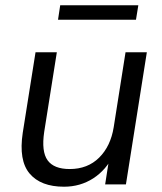

<svg xmlns="http://www.w3.org/2000/svg" viewBox="-20 -701 617 730"><path d="M223.4 8.9Q135.1 8.9 92.8 -40.9Q50.5 -90.7 66.5 -196.2L115.1 -502.3H196.1L148.1 -199.8Q136.9 -125 160.9 -91.6Q184.9 -58.3 245 -58.3Q313.2 -58.3 357 -101.7Q400.7 -145.1 412.3 -217.3L457.3 -502.3H538.3L458.8 0H379.8L397.4 -113.1H412.4Q383.9 -54.8 334.5 -22.9Q285 8.9 223.4 8.9ZM200.6 -626 208.9 -680.9H505.9L497 -626Z"/></svg>

Font: Mulish ExtraLight
Style: Italic
Weight: 200
Italic angle: -9°
Designer: Vernon Adams
Foundry: Vernon Adams
Version: Version 3.603